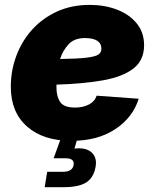

<svg xmlns="http://www.w3.org/2000/svg" viewBox="-20 -573 642 797"><path d="M276.4 11.7Q160.2 11.7 92.5 -47.6Q24.9 -106.9 24.9 -212.9Q24.9 -279.8 47.6 -340.8Q70.3 -401.9 113 -449.5Q155.8 -497.1 216.3 -524.9Q276.9 -552.7 352.5 -552.7Q414.6 -552.7 465.8 -533Q517.1 -513.2 547.6 -475.8Q578.1 -438.5 578.1 -385.3Q578.1 -322.8 533.9 -288.6Q489.7 -254.4 408.2 -239.7Q326.7 -225.1 214.4 -221.7Q214.4 -214.8 214.4 -208Q214.4 -172.4 230 -149.4Q245.6 -126.5 291.5 -126.5Q324.7 -126.5 349.1 -139.2Q373.5 -151.9 381.3 -175.8L555.7 -163.1Q531.7 -85.4 458.5 -36.9Q385.3 11.7 276.4 11.7ZM229.5 -328.1Q301.8 -329.1 338.6 -333.5Q375.5 -337.9 388.2 -346.4Q400.9 -355 400.9 -370.1Q400.9 -415 332 -415Q288.6 -415 264.6 -389.2Q240.7 -363.3 229.5 -328.1ZM165.5 204.1 175.8 140.1H241.7Q280.8 140.1 285.6 111.8Q290.5 84 251.5 84H202.6L240.2 -19.5H305.2L301.8 0L289.1 43.9Q335.4 38.1 359.4 59.1Q383.3 80.1 377 118.2Q369.1 165 337.6 184.6Q306.2 204.1 242.7 204.1Z"/></svg>

Font: Inter Black
Style: Italic
Weight: 900
Italic angle: -9.39999°
Designer: Rasmus Andersson
Foundry: rsms
Version: Version 4.000;git-a52131595